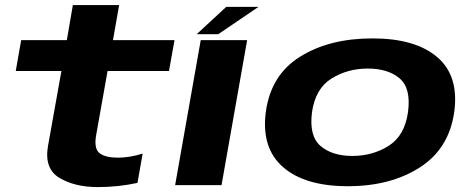

<svg xmlns="http://www.w3.org/2000/svg" viewBox="-20 -752 1922 780"><path d="M377.5 8Q460.5 8 538.5 -9L559.5 -128Q507 -111.5 458.5 -111.5Q409.5 -111.5 385.2 -129.2Q361 -147 370.5 -202.5L417 -463.5H666.5L689 -589H439L464 -731.5H276L251.5 -589H66L44 -463.5H229.5L175 -159Q159 -67 221.2 -29.5Q283.5 8 377.5 8Z M691.5 0H880L984 -589H795.5ZM779 -613H866.5L1030 -724H899Z M1393 4.5Q1566.5 4.5 1685.5 -71.8Q1804.5 -148 1825.5 -298Q1845 -444.5 1756 -520.2Q1667 -596 1493 -596Q1318.5 -596 1199.5 -522Q1080.5 -448 1060 -298Q1040.5 -151.5 1129.5 -73.5Q1218.5 4.5 1393 4.5ZM1411.5 -118.5Q1329.5 -118.5 1282.2 -159Q1235 -199.5 1247.5 -296.5Q1261.5 -392.5 1326.8 -433Q1392 -473.5 1474 -473.5Q1556.5 -473.5 1603.5 -433.5Q1650.5 -393.5 1637.5 -296.5Q1624 -200.5 1558.8 -159.5Q1493.5 -118.5 1411.5 -118.5Z"/></svg>

Font: Anybody Expanded
Style: Bold Italic
Weight: 700
Width: 7
Italic angle: -10°
Version: Version 1.113;gftools[0.9.25]